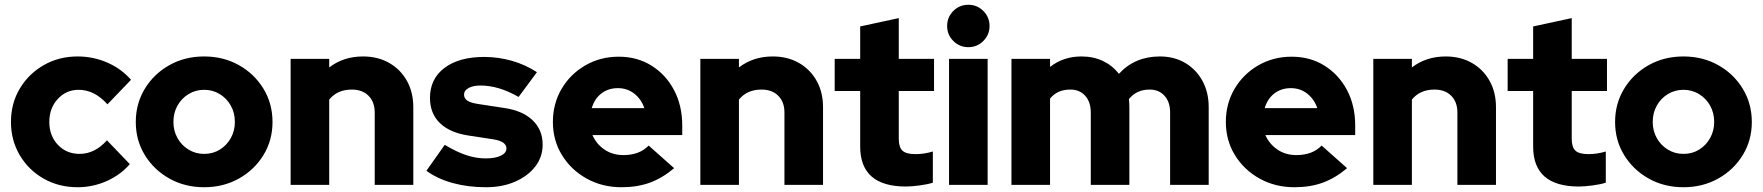

<svg xmlns="http://www.w3.org/2000/svg" viewBox="-20 -776 7400 806"><path d="M306 10Q227 10 163.5 -26Q100 -62 63 -124.5Q26 -187 26 -264Q26 -342 63 -404Q100 -466 163.5 -502.5Q227 -539 306 -539Q371 -539 430 -513.5Q489 -488 530 -441L431 -338Q377 -399 310 -399Q258 -399 222.5 -360.5Q187 -322 187 -264Q187 -206 223 -168Q259 -130 314 -130Q378 -130 429 -187L525 -87Q485 -41 427 -15.5Q369 10 306 10Z M837 10Q756 10 691 -26.5Q626 -63 588 -125Q550 -187 550 -264Q550 -341 588 -403.5Q626 -466 691 -502.5Q756 -539 837 -539Q918 -539 983 -502.5Q1048 -466 1086 -403.5Q1124 -341 1124 -264Q1124 -187 1086 -125Q1048 -63 983 -26.5Q918 10 837 10ZM837 -130Q874 -130 903 -148Q932 -166 949 -196.5Q966 -227 966 -264Q966 -302 949 -332.5Q932 -363 902.5 -381Q873 -399 837 -399Q801 -399 771.5 -381Q742 -363 725 -332.5Q708 -302 708 -264Q708 -227 725 -196.5Q742 -166 771.5 -148Q801 -130 837 -130Z M1200 0V-529H1362V-493Q1422 -539 1504 -539Q1566 -539 1613.5 -512Q1661 -485 1688 -437Q1715 -389 1715 -326V0H1553V-304Q1553 -348 1527 -374Q1501 -400 1457 -400Q1396 -400 1362 -358V0Z M2020 10Q1945 10 1881 -7.5Q1817 -25 1770 -59L1847 -168Q1897 -138 1938 -124.5Q1979 -111 2019 -111Q2059 -111 2082.5 -122.5Q2106 -134 2106 -153Q2106 -182 2052 -191L1947 -207Q1868 -219 1826.5 -259.5Q1785 -300 1785 -365Q1785 -445 1846 -491Q1907 -537 2013 -537Q2071 -537 2128 -521Q2185 -505 2234 -473L2157 -369Q2074 -417 1997 -417Q1966 -417 1947 -406.5Q1928 -396 1928 -379Q1928 -363 1942 -353.5Q1956 -344 1990 -339L2095 -323Q2173 -312 2215.5 -271.5Q2258 -231 2258 -169Q2258 -117 2227 -77Q2196 -37 2142.5 -13.5Q2089 10 2020 10Z M2589 10Q2508 10 2442.5 -26.5Q2377 -63 2339 -125Q2301 -187 2301 -264Q2301 -341 2337.5 -403Q2374 -465 2437 -501.5Q2500 -538 2577 -538Q2655 -538 2715 -500.5Q2775 -463 2809.5 -398Q2844 -333 2844 -249V-209H2467Q2483 -172 2517 -148.5Q2551 -125 2597 -125Q2665 -125 2703 -165L2810 -70Q2760 -28 2707.5 -9Q2655 10 2589 10ZM2464 -322H2685Q2672 -360 2642.5 -383Q2613 -406 2574 -406Q2534 -406 2505 -384Q2476 -362 2464 -322Z M2920 0V-529H3082V-493Q3142 -539 3224 -539Q3286 -539 3333.5 -512Q3381 -485 3408 -437Q3435 -389 3435 -326V0H3273V-304Q3273 -348 3247 -374Q3221 -400 3177 -400Q3116 -400 3082 -358V0Z M3783 7Q3591 7 3591 -161V-394H3484V-529H3591V-665L3753 -700V-529H3901V-394H3753V-193Q3753 -158 3768.5 -143.5Q3784 -129 3823 -129Q3859 -129 3896 -140V-9Q3874 -2 3840 2.5Q3806 7 3783 7Z M4045 -578Q4008 -578 3982 -604Q3956 -630 3956 -667Q3956 -704 3982 -730Q4008 -756 4045 -756Q4082 -756 4108 -730Q4134 -704 4134 -667Q4134 -630 4108 -604Q4082 -578 4045 -578ZM3964 0V-529H4126V0Z M4226 0V-529H4388V-495Q4444 -539 4520 -539Q4570 -539 4610 -520Q4650 -501 4677 -466Q4744 -539 4849 -539Q4909 -539 4955 -512Q5001 -485 5027.5 -437Q5054 -389 5054 -326V0H4892V-304Q4892 -348 4868.5 -374Q4845 -400 4806 -400Q4751 -400 4719 -360Q4720 -352 4720.5 -343.5Q4721 -335 4721 -326V0H4559V-304Q4559 -348 4535.5 -374Q4512 -400 4473 -400Q4418 -400 4388 -362V0Z M5414 10Q5333 10 5267.5 -26.5Q5202 -63 5164 -125Q5126 -187 5126 -264Q5126 -341 5162.5 -403Q5199 -465 5262 -501.5Q5325 -538 5402 -538Q5480 -538 5540 -500.5Q5600 -463 5634.5 -398Q5669 -333 5669 -249V-209H5292Q5308 -172 5342 -148.5Q5376 -125 5422 -125Q5490 -125 5528 -165L5635 -70Q5585 -28 5532.5 -9Q5480 10 5414 10ZM5289 -322H5510Q5497 -360 5467.5 -383Q5438 -406 5399 -406Q5359 -406 5330 -384Q5301 -362 5289 -322Z M5745 0V-529H5907V-493Q5967 -539 6049 -539Q6111 -539 6158.5 -512Q6206 -485 6233 -437Q6260 -389 6260 -326V0H6098V-304Q6098 -348 6072 -374Q6046 -400 6002 -400Q5941 -400 5907 -358V0Z M6608 7Q6416 7 6416 -161V-394H6309V-529H6416V-665L6578 -700V-529H6726V-394H6578V-193Q6578 -158 6593.5 -143.5Q6609 -129 6648 -129Q6684 -129 6721 -140V-9Q6699 -2 6665 2.5Q6631 7 6608 7Z M7047 10Q6966 10 6901 -26.5Q6836 -63 6798 -125Q6760 -187 6760 -264Q6760 -341 6798 -403.5Q6836 -466 6901 -502.5Q6966 -539 7047 -539Q7128 -539 7193 -502.5Q7258 -466 7296 -403.5Q7334 -341 7334 -264Q7334 -187 7296 -125Q7258 -63 7193 -26.5Q7128 10 7047 10ZM7047 -130Q7084 -130 7113 -148Q7142 -166 7159 -196.5Q7176 -227 7176 -264Q7176 -302 7159 -332.5Q7142 -363 7112.5 -381Q7083 -399 7047 -399Q7011 -399 6981.5 -381Q6952 -363 6935 -332.5Q6918 -302 6918 -264Q6918 -227 6935 -196.5Q6952 -166 6981.5 -148Q7011 -130 7047 -130Z"/></svg>

Font: Red Hat Display Black
Style: Regular
Weight: 900
Designer: Pentagram, MCKL
Foundry: Pentagram, MCKL
Version: Version 1.023; ttfautohint (v1.8.3)